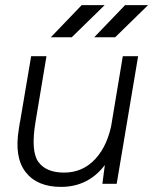

<svg xmlns="http://www.w3.org/2000/svg" viewBox="-20 -720 600 752"><path d="M393 -92 461 -500H521L437 0H381ZM231 -44Q304 -44 353.5 -97.5Q403 -151 419 -245L456 -241Q442 -161 410.5 -104.5Q379 -48 330.5 -18Q282 12 219 12Q125 12 80 -46.5Q35 -105 54 -216L58 -242H119Q100 -127 130.5 -85.5Q161 -44 231 -44ZM102 -500H162L119 -242L54 -216ZM470 -700H560L431 -574H349ZM300 -700H390L261 -574H179Z"/></svg>

Font: Oak Sans Light Italic
Style: Regular
Weight: 400
Italic angle: -9.5°
Foundry: Erik Kennedy, Walven
Version: Version 1.000;Glyphs 3.1.2 (3151)